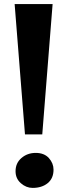

<svg xmlns="http://www.w3.org/2000/svg" viewBox="-20 -910 334 938"><path d="M237 -890 186.5 -253.5H102L51.5 -890ZM56 -73.5Q56 -113.5 85 -138.2Q114 -163 154.5 -163Q196 -163 218.8 -137.8Q241.5 -112.5 241.5 -81Q241.5 -38.5 213 -15.2Q184.5 8 139.5 8Q108 8 82 -14.8Q56 -37.5 56 -73.5Z"/></svg>

Font: Merriweather 36pt Black
Style: Regular
Weight: 900
Version: Version 2.100